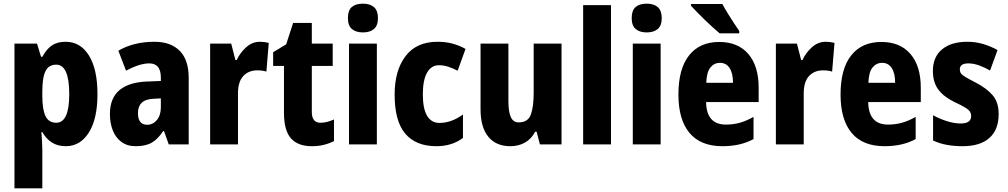

<svg xmlns="http://www.w3.org/2000/svg" viewBox="-20 -788 5501 1048"><path d="M338 -560Q419 -560 465.5 -485Q512 -410 512 -274Q512 -139 465 -64.5Q418 10 339 10Q295 10 263.5 -10Q232 -30 211 -67H206Q208 -38 209.5 -14Q211 10 211 28V240H59V-550H182L204 -478H211Q236 -523 265.5 -541.5Q295 -560 338 -560ZM287 -435Q246 -435 228.5 -400Q211 -365 211 -289V-264Q211 -190 228.5 -154Q246 -118 287 -118Q358 -118 358 -274Q358 -435 287 -435Z M823 -560Q912 -560 961 -510.5Q1010 -461 1010 -363V0H901L875 -73H871Q843 -30 809.5 -10Q776 10 721 10Q674 10 642.5 -13.5Q611 -37 595.5 -76.5Q580 -116 580 -165Q580 -252 631.5 -295.5Q683 -339 781 -343L858 -346V-364Q858 -442 795 -442Q742 -442 668 -402L626 -511Q666 -535 716 -547.5Q766 -560 823 -560ZM819 -249Q774 -247 753.5 -227Q733 -207 733 -171Q733 -107 783 -107Q815 -107 836.5 -133Q858 -159 858 -203V-251Z M1399 -560Q1422 -560 1447 -554L1434 -397Q1415 -404 1384 -404Q1337 -404 1308 -373Q1279 -342 1279 -278V0H1127V-550H1242L1265 -460H1272Q1289 -498 1322.5 -529Q1356 -560 1399 -560Z M1729 -118Q1747 -118 1765 -122.5Q1783 -127 1803 -136V-18Q1778 -5 1748 2.5Q1718 10 1682 10Q1606 10 1568 -33Q1530 -76 1530 -173V-428H1471V-503L1542 -546L1580 -663H1682V-550H1796V-428H1682V-177Q1682 -118 1729 -118Z M1961 -768Q2000 -768 2021.5 -749Q2043 -730 2043 -689Q2043 -648 2021 -629.5Q1999 -611 1961 -611Q1923 -611 1901 -629.5Q1879 -648 1879 -689Q1879 -731 1900 -749.5Q1921 -768 1961 -768ZM2037 -550V0H1885V-550Z M2362 10Q2250 10 2192 -58.5Q2134 -127 2134 -272Q2134 -403 2193.5 -481.5Q2253 -560 2368 -560Q2414 -560 2451.5 -549.5Q2489 -539 2521 -521L2478 -402Q2451 -416 2426 -424Q2401 -432 2376 -432Q2334 -432 2311 -391.5Q2288 -351 2288 -273Q2288 -194 2311.5 -155.5Q2335 -117 2378 -117Q2444 -117 2507 -163V-35Q2447 10 2362 10Z M3045 -550V0H2927L2909 -69H2901Q2880 -29 2845 -9.5Q2810 10 2765 10Q2688 10 2645.5 -41.5Q2603 -93 2603 -191V-550H2755V-237Q2755 -179 2768 -149.5Q2781 -120 2811 -120Q2862 -120 2877.5 -162.5Q2893 -205 2893 -282V-550Z M3315 0H3163V-760H3315Z M3510 -768Q3549 -768 3570.5 -749Q3592 -730 3592 -689Q3592 -648 3570 -629.5Q3548 -611 3510 -611Q3472 -611 3450 -629.5Q3428 -648 3428 -689Q3428 -731 3449 -749.5Q3470 -768 3510 -768ZM3586 -550V0H3434V-550Z M3906 -559Q4008 -559 4064.5 -493.5Q4121 -428 4121 -309V-231H3834Q3836 -108 3942 -108Q3983 -108 4018.5 -118Q4054 -128 4093 -150V-29Q4023 10 3923 10Q3804 10 3743.5 -62.5Q3683 -135 3683 -272Q3683 -412 3741 -485.5Q3799 -559 3906 -559ZM3910 -445Q3878 -445 3857.5 -419.5Q3837 -394 3835 -336H3981Q3981 -388 3962.5 -416.5Q3944 -445 3910 -445ZM3923 -766Q3934 -745 3951 -717Q3968 -689 3986 -662Q4004 -635 4015 -619V-606H3908Q3894 -618 3872 -637.5Q3850 -657 3827 -679.5Q3804 -702 3784 -722.5Q3764 -743 3752 -756V-766Z M4487 -560Q4510 -560 4535 -554L4522 -397Q4503 -404 4472 -404Q4425 -404 4396 -373Q4367 -342 4367 -278V0H4215V-550H4330L4353 -460H4360Q4377 -498 4410.5 -529Q4444 -560 4487 -560Z M4791 -559Q4893 -559 4949.5 -493.5Q5006 -428 5006 -309V-231H4719Q4721 -108 4827 -108Q4868 -108 4903.5 -118Q4939 -128 4978 -150V-29Q4908 10 4808 10Q4689 10 4628.5 -62.5Q4568 -135 4568 -272Q4568 -412 4626 -485.5Q4684 -559 4791 -559ZM4795 -445Q4763 -445 4742.5 -419.5Q4722 -394 4720 -336H4866Q4866 -388 4847.5 -416.5Q4829 -445 4795 -445Z M5431 -165Q5431 -80 5380.5 -35Q5330 10 5234 10Q5189 10 5149.5 3Q5110 -4 5073 -21V-159Q5107 -140 5147.5 -127Q5188 -114 5224 -114Q5281 -114 5281 -155Q5281 -167 5275 -177.5Q5269 -188 5249 -200.5Q5229 -213 5188 -232Q5131 -260 5101.5 -299.5Q5072 -339 5072 -401Q5072 -477 5122 -518.5Q5172 -560 5260 -560Q5304 -560 5344 -548.5Q5384 -537 5425 -515L5384 -403Q5355 -420 5324.5 -431Q5294 -442 5265 -442Q5219 -442 5219 -409Q5219 -397 5225 -388Q5231 -379 5250 -367.5Q5269 -356 5308 -336Q5364 -307 5397.5 -269Q5431 -231 5431 -165Z"/></svg>

Font: Noto Sans Arabic UI Cn XBd
Style: Regular
Weight: 800
Width: 3
Designer: Monotype Design Team, Nadine Chahine and Nizar Qandah
Foundry: Monotype Imaging Inc.
Version: Version 2.010; ttfautohint (v1.8.4.7-5d5b)